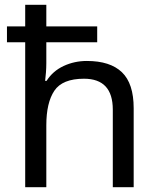

<svg xmlns="http://www.w3.org/2000/svg" viewBox="-20 -780 658 800"><path d="M173 -760V-670H385V-604H173V-517Q173 -498 171.5 -478.5Q170 -459 168 -443H174Q200 -484 245 -505Q290 -526 342 -526Q439 -526 488 -479Q537 -432 537 -329V0H450V-323Q450 -452 330 -452Q240 -452 206.5 -402Q173 -352 173 -258V0H85V-604H9V-670H85V-760Z"/></svg>

Font: RS Noto Sans
Style: Regular
Weight: 400
Designer: Monotype Design Team
Foundry: Monotype Imaging Inc.
Version: Version 3.10